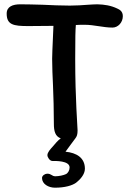

<svg xmlns="http://www.w3.org/2000/svg" viewBox="-20 -646 601 891"><path d="M200 74C200 84 211 101 223 101C236 101 303 99 303 131C303 144 296 157 286 162C276 167 254 172 237 172C220 172 219 160 199 160C190 160 175 168 175 180C175 208 205 225 235 225C281 225 315 215 333 202C351 188 374 164 374 137C374 86 335 63 284 58C294 43 323 6 329 -3C337 -13 340 -22 340 -41C340 -58 329 -187 329 -372C329 -474 330 -508 332 -530C346 -531 360 -531 373 -531C417 -531 459 -518 502 -518C528 -518 550 -542 550 -571C550 -595 533 -602 525 -606C494 -621 464 -625 432 -626C421 -626 406 -625 389 -624C364 -622 333 -620 304 -620C264 -620 219 -622 177 -624C139 -625 103 -626 74 -626C40 -626 11 -616 11 -583C11 -531 42 -525 111 -525C146 -525 186 -526 228 -526C223 -419 222 -383 222 -373C222 -333 224 -292 226 -248C228 -195 230 -139 230 -71C230 -38 236 -13 262 -4C248 6 235 22 224 35C214 46 200 61 200 74Z"/></svg>

Font: Itim
Style: Regular
Weight: 400
Designer: CadsonDemak Team
Foundry: Pablo Impallari
Version: Version 1.002;PS 001.002;hotconv 1.0.88;makeotf.lib2.5.64775